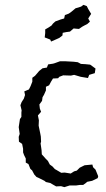

<svg xmlns="http://www.w3.org/2000/svg" viewBox="-20 -759 438 790"><path d="M245 11 231 7 211 8 197 0 187 -6 169 -10 163 -15 139 -27 130 -31 121 -41 112 -58 105 -64 97 -84 86 -90V-107L79 -121L75 -132V-147L71 -167L58 -176L57 -196L61 -208L57 -236L62 -269L68 -278V-296L69 -305L64 -326L69 -339L78 -353L83 -368L80 -383L99 -391L106 -405L113 -423V-439L124 -447L137 -462L141 -467L155 -478L173 -481L178 -494L198 -497L205 -499L227 -507H247L283 -505L300 -503L313 -496L331 -495L351 -493L373 -477L370 -458L347 -451L342 -438L312 -443L285 -451L272 -448L240 -449L224 -443L219 -437L198 -436L190 -423L182 -408L169 -402V-387L161 -369L155 -359L153 -344L142 -329L144 -312L149 -299L136 -284L140 -264L139 -242L146 -208L148 -197L149 -176L147 -169L151 -141L152 -124L168 -106L177 -97L185 -82L196 -74L206 -63L210 -61L232 -48L246 -49L271 -45L285 -54L296 -57L308 -69L328 -79L360 -82L363 -71L373 -61L384 -34L382 -26L359 -15L339 -11L332 -5L322 2H308L294 4H267ZM190 -588 187 -596 177 -600 164 -605 166 -623V-638L180 -646L192 -654L198 -662L208 -671L230 -679L244 -683L247 -697L263 -703L273 -710L291 -725L302 -728L314 -732L323 -739L337 -734L343 -722L355 -702L343 -683L350 -670L339 -660L327 -654L318 -649L305 -640L292 -641L283 -642L268 -629L253 -627L238 -624L237 -613L224 -603L213 -598Z"/></svg>

Font: Winky Rough Light
Style: Regular
Weight: 300
Designer: Simon Atzbach
Foundry: typofactur
Version: Version 1.206; ttfautohint (v1.8.4.7-5d5b)